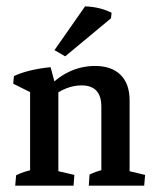

<svg xmlns="http://www.w3.org/2000/svg" viewBox="-20 -584 496 604"><path d="M298.8 -2.9V-248.5Q298.8 -315.4 236.3 -315.4Q187 -315.4 135.3 -274.4L125.5 -301.8Q155.8 -337.9 195.3 -357.2Q234.9 -376.5 278.8 -376.5Q331.1 -376.5 359.4 -348.4Q387.7 -320.3 387.7 -268.1V-2.9ZM74.7 -2.9V-330.1L163.6 -309.6V-2.9ZM27.8 0 30.8 -32.7Q44.4 -39.6 58.6 -43.9Q72.8 -48.3 86.9 -51.8L74.7 -12.2V-82H163.6V-12.2L153.3 -47.9L213.9 -33.7L211.4 0ZM259.3 0 261.7 -34.7Q272 -40 284.2 -44.2Q296.4 -48.3 310.5 -51.8L298.8 -12.2V-82H387.7V-12.2L377 -47.9L436.5 -33.7L433.6 0ZM74.7 -249.5V-312L88.9 -287.1L21.5 -320.8L23.9 -344.7Q46.9 -355.5 76.7 -362.5Q106.4 -369.6 139.2 -372.6L160.6 -292ZM185.1 -406.7 151.4 -426.3 247.6 -564Q293.5 -562.5 331.1 -543.9L329.1 -526.4Z"/></svg>

Font: Markazi Text Medium
Style: Regular
Weight: 500
Designer: Borna Izadpanah (Arabic designer), Fiona Ross (Arabic design director) and Florian Runge (Latin designer)
Foundry: Borna Izadpanah and Florian Runge
Version: Version 1.001